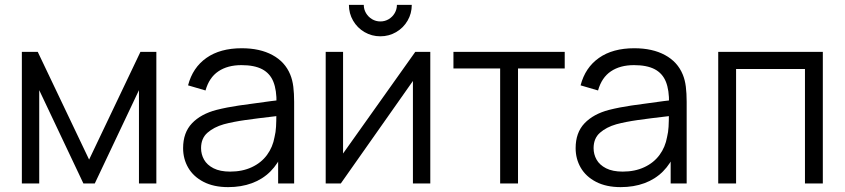

<svg xmlns="http://www.w3.org/2000/svg" viewBox="-20 -753 3467 788"><path d="M69.7 0V-540H135L345.7 -98L556.3 -540H621.7V0H550.3V-383L369 0H322.3L141 -383V0Z M916.2 15Q857.2 15 815.4 -6.6Q773.7 -28.2 752.6 -64.5Q731.5 -100.8 731.5 -145Q731.5 -208.7 768 -247Q804.5 -285.3 868.8 -302Q911.2 -312.7 960.2 -319.9Q1009.2 -327.2 1093.5 -338.2Q1106.8 -339.8 1118.9 -341.2Q1131 -342.7 1141.2 -344.3L1114.8 -328.7Q1115.8 -382.8 1102 -417.3Q1088.2 -451.8 1056.2 -468.8Q1024.2 -485.7 970.8 -485.7Q914 -485.7 876.2 -460.2Q838.3 -434.7 823.5 -381.7L751.8 -402.7Q770.8 -475.7 827.2 -515.3Q883.5 -555 972.2 -555Q1046.7 -555 1098.2 -527.1Q1149.8 -499.2 1171.2 -447Q1180.3 -425 1183.8 -397.1Q1187.2 -369.2 1187.2 -335.3V0H1121.5V-135.7L1140.5 -127.3Q1121.8 -81.3 1089.8 -49.3Q1057.8 -17.3 1013.9 -1.2Q970 15 916.2 15ZM924.5 -48.7Q974.7 -48.7 1013.3 -66.8Q1052 -84.8 1075.8 -117Q1099.5 -149.2 1106.8 -190.7Q1111.7 -210.3 1112.9 -232.8Q1114.2 -255.2 1114.2 -285.5V-294.7L1142.2 -280L1108.5 -275.7Q1035.8 -267.3 986.5 -260.3Q937.2 -253.3 898.5 -243Q857.7 -231.3 831.4 -208.2Q805.2 -185.2 805.2 -145Q805.2 -119.8 817.4 -97.9Q829.7 -76 856.5 -62.3Q883.3 -48.7 924.5 -48.7Z M1541 -604Q1505.8 -604 1476.2 -621.2Q1446.5 -638.5 1429.2 -668.2Q1412 -697.8 1412 -733H1473Q1473 -714.7 1482.2 -699.1Q1491.5 -683.5 1507.1 -674.2Q1522.7 -665 1541 -665Q1559.7 -665 1575.2 -674.2Q1590.8 -683.5 1599.9 -699.1Q1609 -714.7 1609 -733H1670Q1670 -697.8 1652.8 -668.2Q1635.5 -638.5 1605.8 -621.2Q1576.2 -604 1541 -604ZM1746 -540V0H1674.7V-420.7L1378.7 0H1316.7V-540H1388V-123L1684.3 -540Z M2032.7 0V-472H1841V-540H2297.7V-472H2106V0Z M2527.2 15Q2468.2 15 2426.4 -6.6Q2384.7 -28.2 2363.6 -64.5Q2342.5 -100.8 2342.5 -145Q2342.5 -208.7 2379 -247Q2415.5 -285.3 2479.8 -302Q2522.2 -312.7 2571.2 -319.9Q2620.2 -327.2 2704.5 -338.2Q2717.8 -339.8 2729.9 -341.2Q2742 -342.7 2752.2 -344.3L2725.8 -328.7Q2726.8 -382.8 2713 -417.3Q2699.2 -451.8 2667.2 -468.8Q2635.2 -485.7 2581.8 -485.7Q2525 -485.7 2487.2 -460.2Q2449.3 -434.7 2434.5 -381.7L2362.8 -402.7Q2381.8 -475.7 2438.2 -515.3Q2494.5 -555 2583.2 -555Q2657.7 -555 2709.2 -527.1Q2760.8 -499.2 2782.2 -447Q2791.3 -425 2794.8 -397.1Q2798.2 -369.2 2798.2 -335.3V0H2732.5V-135.7L2751.5 -127.3Q2732.8 -81.3 2700.8 -49.3Q2668.8 -17.3 2624.9 -1.2Q2581 15 2527.2 15ZM2535.5 -48.7Q2585.7 -48.7 2624.3 -66.8Q2663 -84.8 2686.8 -117Q2710.5 -149.2 2717.8 -190.7Q2722.7 -210.3 2723.9 -232.8Q2725.2 -255.2 2725.2 -285.5V-294.7L2753.2 -280L2719.5 -275.7Q2646.8 -267.3 2597.5 -260.3Q2548.2 -253.3 2509.5 -243Q2468.7 -231.3 2442.4 -208.2Q2416.2 -185.2 2416.2 -145Q2416.2 -119.8 2428.4 -97.9Q2440.7 -76 2467.5 -62.3Q2494.3 -48.7 2535.5 -48.7Z M2927.7 0V-540H3357V0H3283.7V-469.7H3001V0Z"/></svg>

Font: Manrope
Style: Regular
Weight: 400
Designer: Mikhail Sharanda
Foundry: Mikhail Sharanda
Version: Version 4.503